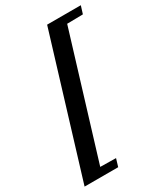

<svg xmlns="http://www.w3.org/2000/svg" viewBox="-229 -788 861 997"><g transform="rotate(-30 201.0 -290.0)"><path d="M-26.5 122.5 225.5 -703H427.5L413 -656.5L318 -655L95 74.5L189 76L175 122.5Z"/></g></svg>

Font: Newsreader 24pt ExtraBold
Style: Italic
Weight: 800
Italic angle: -17°
Designer: Hugues Gentile
Foundry: Production Type
Version: Version 1.003